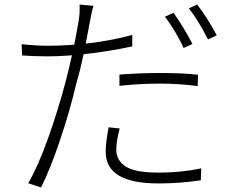

<svg xmlns="http://www.w3.org/2000/svg" viewBox="-20 -790 1040 852"><path d="M379 -694Q362 -602 349 -540.5Q336 -479 317 -413Q289 -294 245.5 -165.5Q202 -37 162 42L105 23Q149 -52 193 -175.5Q237 -299 270 -423Q307 -564 329 -698Q335 -732 333 -770L395 -764Q388 -745 379 -694ZM567 -635V-584Q463 -562 365.5 -551Q268 -540 191 -540Q127 -540 78 -544L76 -594Q139 -587 193 -587Q285 -587 382 -599Q479 -611 567 -635ZM687 -466Q801 -466 859 -458L857 -408Q775 -419 690 -419Q597 -419 510 -409V-459Q599 -466 687 -466ZM496 -126Q496 -78 538 -51Q580 -24 684 -24Q784 -24 873 -43L871 10Q778 24 683 24Q449 24 449 -116Q449 -140 452.5 -167Q456 -194 462 -225L511 -220Q496 -162 496 -126ZM834 -595 795 -577Q780 -610 757.5 -648Q735 -686 712 -716L750 -733Q794 -672 834 -595ZM942 -633 903 -615Q860 -700 818 -753L855 -770Q901 -710 942 -633Z"/></svg>

Font: Merged Yaku Han JP Light
Style: Regular
Weight: 300
Designer: Ryoko NISHIZUKA 西塚涼子 (kana, bopomofo & ideographs); Paul D. Hunt (Latin, Greek & Cyrillic); Sandoll Communications 산돌커뮤니
Foundry: Adobe
Version: Version 2.004